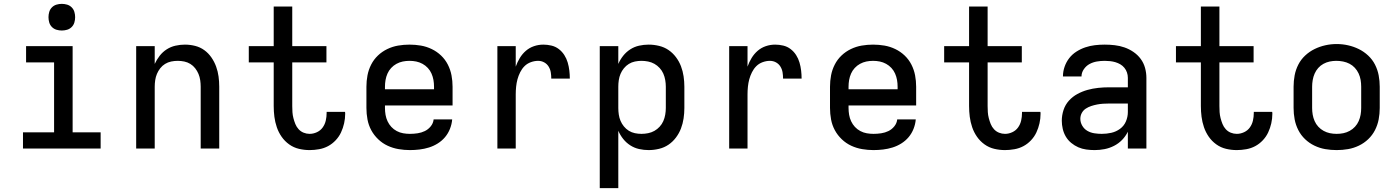

<svg xmlns="http://www.w3.org/2000/svg" viewBox="-20 -769 7240 994"><path d="M99 0V-84H260V-446H115V-530H356V-84H501V0ZM300 -611Q286 -611 272.5 -615Q259 -619 249 -629Q239 -639 235 -652.5Q231 -666 231 -680Q231 -694 235 -707.5Q239 -721 249 -731Q259 -741 272.5 -745Q286 -749 300 -749Q314 -749 327.5 -745Q341 -741 351 -731Q361 -721 365 -707.5Q369 -694 369 -680Q369 -666 365 -652.5Q361 -639 351 -629Q341 -619 327.5 -615Q314 -611 300 -611Z M685 0V-530H781V-438Q791 -460 806.5 -480Q822 -500 843 -513.5Q864 -527 888.5 -532.5Q913 -538 937 -538Q964 -538 990 -531.5Q1016 -525 1037.5 -509.5Q1059 -494 1074.5 -471.5Q1090 -449 1099 -424Q1108 -399 1111.5 -373Q1115 -347 1115 -320V0H1019V-320Q1019 -337 1016.5 -354Q1014 -371 1007.5 -386.5Q1001 -402 990.5 -415.5Q980 -429 965.5 -438Q951 -447 934 -450.5Q917 -454 900 -454Q883 -454 866 -450.5Q849 -447 834.5 -438Q820 -429 809.5 -415.5Q799 -402 792.5 -386.5Q786 -371 783.5 -354Q781 -337 781 -320V0Z M1583 8Q1555 8 1527.5 1.5Q1500 -5 1477 -21.5Q1454 -38 1438 -61Q1422 -84 1413 -110.5Q1404 -137 1400.5 -164.5Q1397 -192 1397 -220V-446H1268V-530H1397V-735H1493V-530H1670V-446H1493V-220Q1493 -204 1494 -188.5Q1495 -173 1499 -157.5Q1503 -142 1509 -127Q1515 -112 1526 -100Q1537 -88 1552 -82Q1567 -76 1583 -76Q1602 -76 1620.5 -84.5Q1639 -93 1650.5 -109Q1662 -125 1666.5 -144.5Q1671 -164 1671 -184Q1671 -185 1671 -187Q1671 -189 1671 -190H1766Q1767 -187 1767 -184.5Q1767 -182 1767 -179Q1767 -155 1761.5 -130.5Q1756 -106 1745.5 -83.5Q1735 -61 1717.5 -42.5Q1700 -24 1678.5 -12.5Q1657 -1 1632 3.5Q1607 8 1583 8Z M2102 8Q2073 8 2043.5 3Q2014 -2 1987 -14.5Q1960 -27 1938 -48Q1916 -69 1902 -95Q1888 -121 1882.5 -150.5Q1877 -180 1877 -210V-320Q1877 -350 1882.5 -379Q1888 -408 1901.5 -434.5Q1915 -461 1936.5 -481.5Q1958 -502 1985 -515Q2012 -528 2041 -533Q2070 -538 2100 -538Q2130 -538 2159 -533Q2188 -528 2215 -515Q2242 -502 2263.5 -481.5Q2285 -461 2298.5 -434.5Q2312 -408 2317.5 -379Q2323 -350 2323 -320V-223H1973V-210Q1973 -192 1976 -174.5Q1979 -157 1986.5 -141Q1994 -125 2006 -112Q2018 -99 2034 -90.5Q2050 -82 2067.5 -79Q2085 -76 2102 -76Q2122 -76 2142 -79Q2162 -82 2179.5 -90.5Q2197 -99 2210 -115Q2223 -131 2225 -151H2321Q2319 -126 2309.5 -102Q2300 -78 2284 -59Q2268 -40 2246.5 -26.5Q2225 -13 2201 -5.5Q2177 2 2152 5Q2127 8 2102 8ZM1973 -307H2227V-320Q2227 -338 2224 -355Q2221 -372 2214 -388Q2207 -404 2195 -417Q2183 -430 2167.5 -438.5Q2152 -447 2135 -450.5Q2118 -454 2100 -454Q2082 -454 2065 -450.5Q2048 -447 2032.5 -438.5Q2017 -430 2005 -417Q1993 -404 1986 -388Q1979 -372 1976 -355Q1973 -338 1973 -320Z M2555 0V-530H2650V-424Q2658 -447 2671 -468.5Q2684 -490 2702.5 -506Q2721 -522 2744.5 -530Q2768 -538 2793 -538Q2814 -538 2835 -533Q2856 -528 2873 -515Q2890 -502 2901.5 -484Q2913 -466 2919 -445.5Q2925 -425 2927.5 -404Q2930 -383 2930 -362H2834Q2834 -378 2831.5 -394Q2829 -410 2820.5 -424Q2812 -438 2797.5 -446Q2783 -454 2766 -454Q2747 -454 2728 -447Q2709 -440 2695.5 -426.5Q2682 -413 2673 -395Q2664 -377 2659 -358.5Q2654 -340 2652 -320Q2650 -300 2650 -281V0Z M3085 205V-530H3181V-438Q3191 -461 3206.5 -480.5Q3222 -500 3243 -513.5Q3264 -527 3288.5 -532.5Q3313 -538 3338 -538Q3365 -538 3392 -531.5Q3419 -525 3441 -510Q3463 -495 3479.5 -473Q3496 -451 3505.5 -426Q3515 -401 3519 -374Q3523 -347 3523 -320V-210Q3523 -183 3519 -156Q3515 -129 3505.5 -104Q3496 -79 3479.5 -57Q3463 -35 3441 -20Q3419 -5 3392 1.5Q3365 8 3338 8Q3313 8 3288.5 2.5Q3264 -3 3243 -16.5Q3222 -30 3206.5 -49.5Q3191 -69 3181 -92V205ZM3301 -76Q3318 -76 3335.5 -79.5Q3353 -83 3368 -91.5Q3383 -100 3395 -113Q3407 -126 3414 -142Q3421 -158 3424 -175.5Q3427 -193 3427 -210V-320Q3427 -337 3424 -354.5Q3421 -372 3414 -388Q3407 -404 3395 -417Q3383 -430 3368 -438.5Q3353 -447 3335.5 -450.5Q3318 -454 3301 -454Q3284 -454 3267 -450.5Q3250 -447 3235.5 -438Q3221 -429 3210 -415.5Q3199 -402 3192.5 -386.5Q3186 -371 3183.5 -354Q3181 -337 3181 -320V-210Q3181 -193 3183.5 -176Q3186 -159 3192.5 -143.5Q3199 -128 3210 -114.5Q3221 -101 3235.5 -92Q3250 -83 3267 -79.5Q3284 -76 3301 -76Z M3755 0V-530H3850V-424Q3858 -447 3871 -468.5Q3884 -490 3902.5 -506Q3921 -522 3944.5 -530Q3968 -538 3993 -538Q4014 -538 4035 -533Q4056 -528 4073 -515Q4090 -502 4101.5 -484Q4113 -466 4119 -445.5Q4125 -425 4127.5 -404Q4130 -383 4130 -362H4034Q4034 -378 4031.5 -394Q4029 -410 4020.5 -424Q4012 -438 3997.5 -446Q3983 -454 3966 -454Q3947 -454 3928 -447Q3909 -440 3895.5 -426.5Q3882 -413 3873 -395Q3864 -377 3859 -358.5Q3854 -340 3852 -320Q3850 -300 3850 -281V0Z M4502 8Q4473 8 4443.5 3Q4414 -2 4387 -14.5Q4360 -27 4338 -48Q4316 -69 4302 -95Q4288 -121 4282.5 -150.5Q4277 -180 4277 -210V-320Q4277 -350 4282.5 -379Q4288 -408 4301.5 -434.5Q4315 -461 4336.5 -481.5Q4358 -502 4385 -515Q4412 -528 4441 -533Q4470 -538 4500 -538Q4530 -538 4559 -533Q4588 -528 4615 -515Q4642 -502 4663.5 -481.5Q4685 -461 4698.5 -434.5Q4712 -408 4717.5 -379Q4723 -350 4723 -320V-223H4373V-210Q4373 -192 4376 -174.5Q4379 -157 4386.5 -141Q4394 -125 4406 -112Q4418 -99 4434 -90.5Q4450 -82 4467.5 -79Q4485 -76 4502 -76Q4522 -76 4542 -79Q4562 -82 4579.5 -90.5Q4597 -99 4610 -115Q4623 -131 4625 -151H4721Q4719 -126 4709.5 -102Q4700 -78 4684 -59Q4668 -40 4646.5 -26.5Q4625 -13 4601 -5.5Q4577 2 4552 5Q4527 8 4502 8ZM4373 -307H4627V-320Q4627 -338 4624 -355Q4621 -372 4614 -388Q4607 -404 4595 -417Q4583 -430 4567.5 -438.5Q4552 -447 4535 -450.5Q4518 -454 4500 -454Q4482 -454 4465 -450.5Q4448 -447 4432.5 -438.5Q4417 -430 4405 -417Q4393 -404 4386 -388Q4379 -372 4376 -355Q4373 -338 4373 -320Z M5183 8Q5155 8 5127.5 1.5Q5100 -5 5077 -21.5Q5054 -38 5038 -61Q5022 -84 5013 -110.5Q5004 -137 5000.5 -164.5Q4997 -192 4997 -220V-446H4868V-530H4997V-735H5093V-530H5270V-446H5093V-220Q5093 -204 5094 -188.5Q5095 -173 5099 -157.5Q5103 -142 5109 -127Q5115 -112 5126 -100Q5137 -88 5152 -82Q5167 -76 5183 -76Q5202 -76 5220.5 -84.5Q5239 -93 5250.5 -109Q5262 -125 5266.5 -144.5Q5271 -164 5271 -184Q5271 -185 5271 -187Q5271 -189 5271 -190H5366Q5367 -187 5367 -184.5Q5367 -182 5367 -179Q5367 -155 5361.5 -130.5Q5356 -106 5345.5 -83.5Q5335 -61 5317.5 -42.5Q5300 -24 5278.5 -12.5Q5257 -1 5232 3.5Q5207 8 5183 8Z M5647 8Q5625 8 5603.5 5Q5582 2 5562.5 -6.5Q5543 -15 5526 -29Q5509 -43 5498 -61.5Q5487 -80 5482 -101.5Q5477 -123 5477 -144Q5477 -172 5486 -199.5Q5495 -227 5514 -248Q5533 -269 5558 -282.5Q5583 -296 5610 -303.5Q5637 -311 5665 -314Q5693 -317 5721 -317H5819V-366Q5819 -380 5814.5 -393.5Q5810 -407 5801 -418Q5792 -429 5780 -436Q5768 -443 5754.5 -447Q5741 -451 5727 -452.5Q5713 -454 5699 -454Q5678 -454 5658 -450.5Q5638 -447 5620.5 -437.5Q5603 -428 5591 -410.5Q5579 -393 5579 -373Q5579 -373 5579 -373Q5579 -373 5579 -373H5483Q5483 -373 5483 -373Q5483 -373 5483 -374Q5483 -399 5491.5 -423.5Q5500 -448 5515.5 -468Q5531 -488 5553 -502Q5575 -516 5599 -524Q5623 -532 5648 -535Q5673 -538 5699 -538Q5725 -538 5751 -535Q5777 -532 5801.5 -523.5Q5826 -515 5848 -500Q5870 -485 5885.5 -464Q5901 -443 5908 -417.5Q5915 -392 5915 -366V0H5819V-87Q5807 -63 5789 -44.5Q5771 -26 5747.5 -14Q5724 -2 5698.5 3Q5673 8 5647 8ZM5684 -76Q5709 -76 5733.5 -81.5Q5758 -87 5778.5 -102Q5799 -117 5809 -140.5Q5819 -164 5819 -189V-233H5721Q5706 -233 5690.5 -232Q5675 -231 5659.5 -228Q5644 -225 5629 -220Q5614 -215 5601 -206.5Q5588 -198 5580.5 -184Q5573 -170 5573 -154Q5573 -135 5583 -118Q5593 -101 5609.5 -91.5Q5626 -82 5645.5 -79Q5665 -76 5684 -76Z M6383 8Q6355 8 6327.5 1.5Q6300 -5 6277 -21.5Q6254 -38 6238 -61Q6222 -84 6213 -110.5Q6204 -137 6200.5 -164.5Q6197 -192 6197 -220V-446H6068V-530H6197V-735H6293V-530H6470V-446H6293V-220Q6293 -204 6294 -188.5Q6295 -173 6299 -157.5Q6303 -142 6309 -127Q6315 -112 6326 -100Q6337 -88 6352 -82Q6367 -76 6383 -76Q6402 -76 6420.5 -84.5Q6439 -93 6450.5 -109Q6462 -125 6466.5 -144.5Q6471 -164 6471 -184Q6471 -185 6471 -187Q6471 -189 6471 -190H6566Q6567 -187 6567 -184.5Q6567 -182 6567 -179Q6567 -155 6561.5 -130.5Q6556 -106 6545.5 -83.5Q6535 -61 6517.5 -42.5Q6500 -24 6478.5 -12.5Q6457 -1 6432 3.5Q6407 8 6383 8Z M6900 8Q6870 8 6841 3Q6812 -2 6785 -15Q6758 -28 6736.5 -48.5Q6715 -69 6701.5 -95.5Q6688 -122 6682.5 -151Q6677 -180 6677 -210V-320Q6677 -350 6682.5 -379Q6688 -408 6701.5 -434.5Q6715 -461 6737 -481.5Q6759 -502 6785.5 -515Q6812 -528 6841 -534.5Q6870 -541 6900 -541Q6930 -541 6959 -534.5Q6988 -528 7014.5 -515Q7041 -502 7063 -481.5Q7085 -461 7098.5 -434.5Q7112 -408 7117.5 -379Q7123 -350 7123 -320V-210Q7123 -180 7117.5 -151Q7112 -122 7098.5 -95.5Q7085 -69 7063.5 -48.5Q7042 -28 7015 -15Q6988 -2 6959 3Q6930 8 6900 8ZM6900 -76Q6918 -76 6935 -79.5Q6952 -83 6967.5 -91.5Q6983 -100 6995 -113Q7007 -126 7014 -142Q7021 -158 7024 -175Q7027 -192 7027 -210V-320Q7027 -338 7024 -355.5Q7021 -373 7013.5 -389Q7006 -405 6994 -418Q6982 -431 6966.5 -439Q6951 -447 6933.5 -450.5Q6916 -454 6898 -454Q6881 -454 6864 -450.5Q6847 -447 6831.5 -438.5Q6816 -430 6804.5 -417Q6793 -404 6786 -388Q6779 -372 6776 -354.5Q6773 -337 6773 -320V-210Q6773 -192 6776 -175Q6779 -158 6786 -142Q6793 -126 6805 -113Q6817 -100 6832.5 -91.5Q6848 -83 6865 -79.5Q6882 -76 6900 -76Z"/></svg>

Font: Iosevka Curly Medium Extended
Style: Regular
Weight: 500
Width: 7
Monospace: yes
Designer: Belleve Invis
Foundry: Belleve Invis
Version: Version 11.1.0; ttfautohint (v1.8.3)